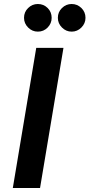

<svg xmlns="http://www.w3.org/2000/svg" viewBox="-20 -939 447 959"><path d="M169 -781Q141 -781 120.5 -801.5Q100 -822 100 -850Q100 -879 120.5 -899Q141 -919 169 -919Q198 -919 218 -899Q238 -879 238 -850Q238 -822 218 -801.5Q198 -781 169 -781ZM338 -781Q310 -781 289.5 -801.5Q269 -822 269 -850Q269 -879 289.5 -899Q310 -919 338 -919Q366 -919 386.5 -899Q407 -879 407 -850Q407 -822 386.5 -801.5Q366 -781 338 -781ZM44 0 161 -700H297L180 0Z"/></svg>

Font: Figtree
Style: Bold Italic
Weight: 700
Italic angle: -9.5°
Foundry: Erik Kennedy
Version: Version 2.001;gftools[0.9.30]